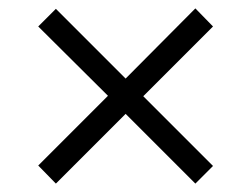

<svg xmlns="http://www.w3.org/2000/svg" viewBox="-20 -587 599 457"><path d="M113 -150 71 -193 237 -359 71 -524 113 -566 279 -400 445 -567 487 -524 321 -358 487 -192 445 -150 279 -316Z"/></svg>

Font: Noto Serif Grantha
Style: Regular
Weight: 400
Designer: Monotype Design Team
Foundry: Monotype Imaging Inc.
Version: Version 2.004; ttfautohint (v1.8.4.7-5d5b)